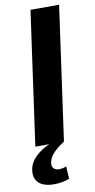

<svg xmlns="http://www.w3.org/2000/svg" viewBox="-110 -742 492 991"><g transform="rotate(-10 136.0 -246.0)"><path d="M276 -700 178 0H28L126 -700ZM91 208Q38 208 11.5 184.5Q-15 161 -9 117Q-4 79 28 47.5Q60 16 112 -5L178 0Q139 25 118 48.5Q97 72 94 97Q91 115 100.5 125.5Q110 136 129 136Q149 136 167 128L171 193Q155 200 134 204Q113 208 91 208Z"/></g></svg>

Font: Pathway Extreme SemiCondensed
Style: Bold Italic
Weight: 700
Width: 4
Italic angle: -8°
Version: Version 1.001;gftools[0.9.26]